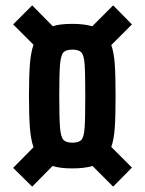

<svg xmlns="http://www.w3.org/2000/svg" viewBox="-20 -703 541 716"><path d="M105 -154Q95 -182 91.5 -226.5Q88 -271 88 -346Q88 -419 91.5 -463.5Q95 -508 105 -536L29 -612L100 -683L177 -605Q201 -614 250 -614Q294 -614 324 -605L402 -683L472 -612L395 -535Q405 -507 408 -464Q411 -421 411 -346Q411 -270 408 -226.5Q405 -183 395 -155L472 -78L402 -7L325 -84Q295 -75 250 -75Q204 -75 176 -84L100 -7L29 -77ZM298 -346Q298 -433 295.5 -465Q293 -497 283.5 -507.5Q274 -518 250 -518Q226 -518 216.5 -507.5Q207 -497 204 -464Q201 -431 201 -346Q201 -259 204 -225.5Q207 -192 216.5 -181.5Q226 -171 250 -171Q274 -171 283.5 -181.5Q293 -192 295.5 -225Q298 -258 298 -346Z"/></svg>

Font: Saira ExtraCondensed
Style: Bold
Weight: 700
Width: 2
Designer: Hector Gatti with collaboration of the Omnibus-Type team
Foundry: Omnibus-Type
Version: Version 0.072; ttfautohint (v1.8)